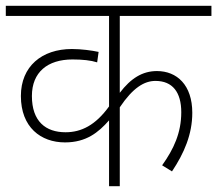

<svg xmlns="http://www.w3.org/2000/svg" viewBox="-20 -642 749 662"><path d="M709 -587V-622H0V-587H356V-275C309 -210 260 -186 206 -186C138 -186 90 -223 90 -311C90 -393 144 -437 230 -437C264 -437 293 -434 315 -427L320 -463C297 -468 260 -473 228 -473C124 -473 52 -413 52 -311C52 -203 121 -151 204 -151C277 -151 319 -185 356 -227V0H393V-272C438 -339 477 -363 516 -363C575 -363 605 -324 605 -255C605 -184 579 -128 539 -72L573 -51C615 -114 643 -179 643 -253C643 -349 590 -397 521 -397C471 -397 431 -372 393 -322V-587Z"/></svg>

Font: Noto Sans Devanagari UI ExtraLight
Style: Regular
Weight: 200
Designer: Jelle Bosma - Monotype Design Team
Foundry: Monotype Imaging Inc.
Version: Version 2.003